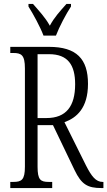

<svg xmlns="http://www.w3.org/2000/svg" viewBox="-20 -951 543 971"><path d="M200 -771H263C280 -816 314 -880 339 -918V-931H316C284 -895 255 -864 232 -821C208 -864 178 -895 147 -931H124V-918C148 -880 183 -816 200 -771ZM32 0H244V-31H227C185 -31 170 -41 170 -108V-318H248L357 -91C392 -18 423 0 493 0H503V-31H499C465 -31 443 -59 415 -114L306 -333C367 -355 425 -404 425 -527C425 -653 367 -714 228 -714H32V-683H47C88 -683 106 -673 106 -605V-108C106 -41 89 -31 47 -31H32ZM215 -354H170V-677H228C323 -677 360 -623 360 -525C360 -414 315 -354 215 -354Z"/></svg>

Font: Noto Serif Georgian ExtraCondensed Light
Style: Regular
Weight: 300
Width: 2
Designer: Monotype Design Team, Akaki Razmadze
Foundry: Google LLC
Version: Version 2.003